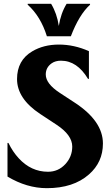

<svg xmlns="http://www.w3.org/2000/svg" viewBox="-20 -982 582 1012"><path d="M126 -961.9H249.5Q280.3 -910.6 290 -845.2Q300.3 -911.6 331.1 -961.9H454.6V-957Q397 -904.8 353.5 -791H227.1Q194.3 -896 126 -957ZM227.1 9.8Q121.6 9.8 19.5 -51.3V-228.5H24.4Q47.4 -181.6 78.6 -147.9Q144 -76.7 232.9 -76.7Q287.1 -76.7 324.2 -116.7Q360.8 -156.2 360.8 -209.5Q360.8 -270 277.8 -324.7L191.9 -381.3Q69.8 -461.9 69.8 -565.4Q69.8 -664.1 149.9 -711.4Q210 -747.1 290.3 -747.1Q370.6 -747.1 448.7 -712.4V-566.4H443.8Q386.7 -662.1 301.3 -662.1Q272 -662.1 252.4 -648.4Q221.2 -626.5 221.2 -589.4Q221.2 -541 294.9 -492.7L374 -440.9Q522.5 -343.8 522.5 -225.6Q522.5 -127 448.7 -62.5Q366.7 9.8 227.1 9.8Z"/></svg>

Font: Classica
Style: Bold
Weight: 700
Designer: Wojciech Kalinowski "wmk69" (wmk69@o2.pl)
Foundry: Wojciech Kalinowski "wmk69" (wmk69@o2.pl)
Version: Version 2.1.1; 2021-05-14